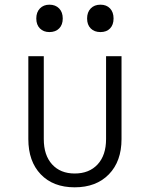

<svg xmlns="http://www.w3.org/2000/svg" viewBox="-20 -790 640 820"><path d="M299 10Q207 10 154 -45.5Q101 -101 101 -196V-550H167V-196Q167 -127 202.5 -88Q238 -49 299 -49Q361 -49 397 -88Q433 -127 433 -196V-550H499V-196Q499 -101 445 -45.5Q391 10 299 10ZM409 -653Q383 -653 367.5 -668.5Q352 -684 352 -711Q352 -738 367.5 -754Q383 -770 409 -770Q435 -770 450 -754Q465 -738 465 -711Q465 -684 450 -668.5Q435 -653 409 -653ZM191 -653Q166 -653 150.5 -668.5Q135 -684 135 -711Q135 -738 150.5 -754Q166 -770 191 -770Q217 -770 232.5 -754Q248 -738 248 -711Q248 -684 232.5 -668.5Q217 -653 191 -653Z"/></svg>

Font: JetBrains Mono NL ExtraLight
Style: Regular
Weight: 200
Designer: Philipp Nurullin, Konstantin Bulenkov
Foundry: JetBrains
Version: Version 2.304; ttfautohint (v1.8.4.7-5d5b)